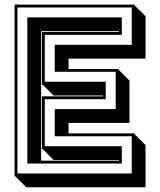

<svg xmlns="http://www.w3.org/2000/svg" viewBox="-20 -747 691 829"><path d="M493.7 -56.2H211.4L164.1 -103.5H161.1V-331.1H424.3V-334.5H211.4L164.1 -381.8H161.1V-608.9H493.7V-612.3H157.7V-53.2H493.7ZM561 -168 608.4 -120.6V61.5H93.3L45.9 14.2H43V-727.1H561V-724.1L608.4 -676.8V-494.1H275.9V-449.2H491.7V-446.3L539.1 -398.9V-216.3H275.9V-170.9H561ZM505.9 -41H98.1V-671.9H505.9V-596.7H173.3V-394H436.5V-318.8H173.3V-115.7H505.9ZM548.8 -158.7H216.3V-275.9H479.5V-437H216.3V-553.7H548.8V-714.8H55.2V2H548.8Z"/></svg>

Font: Gondrin
Style: Regular
Weight: 400
Designer: Peter Wiegel, original typeface by Carl Albert Fahrenwaldt 1901
Foundry: Peter Wiegel
Version: Version 1.000 2010 initial release